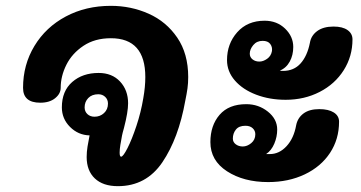

<svg xmlns="http://www.w3.org/2000/svg" viewBox="-20 -638 1236 658"><path d="M625 -374Q625 -353 622.5 -335Q620 -317 615 -293Q592 -164 536.5 -82Q481 0 384 0Q333 0 305 -26.5Q277 -53 277 -100Q277 -117 280 -136Q284 -159 287 -174Q248 -175 220 -203Q192 -231 192 -270Q192 -326 227.5 -357Q263 -388 318 -388Q364 -388 391.5 -358.5Q419 -329 419 -284Q419 -254 405 -200Q403 -193 400.5 -183.5Q398 -174 396 -161Q395 -157 392.5 -141.5Q390 -126 390 -115Q390 -101 395 -101Q402 -101 417 -130.5Q432 -160 447.5 -206.5Q463 -253 471 -301Q478 -340 478 -374Q478 -507 360 -507Q305 -507 266 -481Q227 -455 207.5 -416Q188 -377 188 -337Q188 -317 169 -301.5Q150 -286 118 -286Q59 -286 59 -337Q59 -416 98 -480.5Q137 -545 205.5 -581.5Q274 -618 360 -618Q429 -618 489.5 -591Q550 -564 587.5 -509Q625 -454 625 -374ZM350 -283Q350 -297 340.5 -306Q331 -315 317 -315Q295 -315 282.5 -302Q270 -289 270 -270Q270 -256 279.5 -247Q289 -238 304 -238Q323 -238 336.5 -250.5Q350 -263 350 -283Z M758 -432Q758 -488 793 -527.5Q828 -567 887 -567Q929 -567 957 -540Q985 -513 985 -477Q985 -449 973 -427Q961 -405 939 -396Q942 -395 950 -395Q987 -395 1010 -420.5Q1033 -446 1042 -491Q1046 -516 1067 -531.5Q1088 -547 1123 -547Q1154 -547 1171 -535Q1188 -523 1188 -503Q1188 -445 1158 -397.5Q1128 -350 1075.5 -323Q1023 -296 959 -296Q904 -296 858 -313.5Q812 -331 785 -362Q758 -393 758 -432ZM836 -454Q836 -442 845.5 -434.5Q855 -427 869 -427Q882 -427 895.5 -436.5Q909 -446 912 -463Q914 -477 906 -487.5Q898 -498 880 -498Q860 -498 848 -483.5Q836 -469 836 -454ZM1142 -221Q1142 -161 1111 -114Q1080 -67 1024.5 -40.5Q969 -14 899 -14Q815 -14 758 -51Q701 -88 701 -151Q701 -208 732.5 -244.5Q764 -281 824 -281Q866 -281 898 -255.5Q930 -230 930 -194Q930 -169 920 -145.5Q910 -122 892 -110H905Q937 -110 962 -137Q987 -164 995 -209Q1000 -234 1020 -249Q1040 -264 1074 -264Q1106 -264 1124 -252.5Q1142 -241 1142 -221ZM812 -136Q827 -136 841 -147.5Q855 -159 855 -178Q855 -190 846 -198.5Q837 -207 821 -207Q799 -207 788.5 -194Q778 -181 778 -163Q778 -151 788 -143.5Q798 -136 812 -136Z"/></svg>

Font: Mali
Style: Bold Italic
Weight: 700
Italic angle: -10°
Version: Version 1.000; ttfautohint (v1.6)